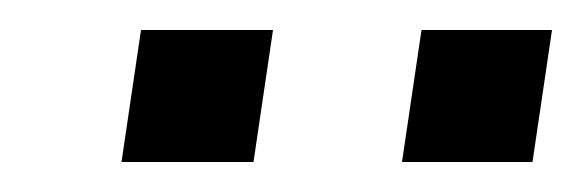

<svg xmlns="http://www.w3.org/2000/svg" viewBox="-20 -750 388 128"><path d="M61 -642 74 -730H162L149 -642ZM248 -642 261 -730H348L335 -642Z"/></svg>

Font: Assailand Medium
Style: Italic
Weight: 500
Italic angle: -8°
Designer: Hector Gatti with collaboration of the Omnibus-Type team
Foundry: Omnibus-Type
Version: Version 0.072;October 19, 2019;FontCreator 12.0.0.2547 64-bi